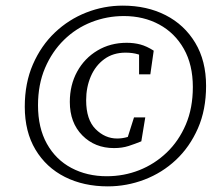

<svg xmlns="http://www.w3.org/2000/svg" viewBox="-20 -649 752 682"><path d="M363 13Q277 13 210.5 -20.5Q144 -54 106 -117.5Q68 -181 68 -270Q68 -354 97 -420.5Q126 -487 175 -533.5Q224 -580 286.5 -604.5Q349 -629 416 -629Q502 -629 568.5 -595Q635 -561 673.5 -497Q712 -433 712 -344Q712 -259 683 -193Q654 -127 605 -81Q556 -35 493 -11Q430 13 363 13ZM359 -23Q420 -23 474.5 -44.5Q529 -66 572 -107Q615 -148 640 -206.5Q665 -265 665 -340Q665 -419 633 -475.5Q601 -532 545.5 -562Q490 -592 420 -592Q360 -592 305 -570.5Q250 -549 207.5 -507.5Q165 -466 140 -407.5Q115 -349 115 -275Q115 -195 146.5 -138.5Q178 -82 233.5 -52.5Q289 -23 359 -23ZM385 -123Q317 -123 272.5 -168Q228 -213 228 -287Q228 -347 254 -394.5Q280 -442 326 -469.5Q372 -497 430 -497Q456 -497 478.5 -491Q501 -485 526 -469L514 -385H474V-468L505 -438Q476 -462 426 -462Q382 -462 350.5 -439Q319 -416 302.5 -377.5Q286 -339 286 -293Q286 -224 319.5 -190.5Q353 -157 396 -157Q415 -157 433.5 -162.5Q452 -168 469 -177L429 -147L456 -232H496L482 -147Q460 -138 437 -130.5Q414 -123 385 -123Z"/></svg>

Font: Lisu Bosa Light
Style: Italic
Weight: 300
Italic angle: -19°
Designer: David Morse, Annie Olsen, Victor Gaultney, Frank Grießhammer (Latin)
Foundry: SIL International
Version: Version 2.000